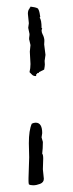

<svg xmlns="http://www.w3.org/2000/svg" viewBox="-20 -636 218 575"><path d="M112.3 -502.9 116.2 -471.7 114.3 -458Q113.3 -454.1 113.8 -450.7Q114.3 -447.3 114.3 -442.9Q114.3 -438.5 112.3 -427.7L96.7 -419.9Q96.7 -417 93.3 -417Q89.8 -417 90.8 -414.1Q87.9 -415 88.4 -411.6Q88.9 -408.2 86.9 -408.2Q80.1 -408.2 76.2 -412.1L68.4 -419.9Q71.3 -431.6 71.3 -444.3L69.3 -481.4L71.3 -501L68.4 -513.7Q66.4 -518.6 67.4 -523.9Q68.4 -529.3 68.4 -534.2L64.5 -552.7L66.4 -566.4L63.5 -594.7Q63.5 -605.5 68.4 -610.4Q68.4 -612.3 69.8 -613.3Q71.3 -614.3 71.3 -616.2Q77.1 -615.2 83 -614.3Q88.9 -613.3 93.8 -610.4Q97.7 -603.5 98.6 -597.2Q99.6 -590.8 100.6 -585L98.6 -583Q104.5 -577.1 104.5 -551.8H105.5L106.4 -550.8L104.5 -545.9Q104.5 -539.1 107.4 -533.7Q110.4 -528.3 111.8 -522.5Q113.3 -516.6 112.8 -512.2Q112.3 -507.8 112.3 -502.9ZM108.4 -128.9 111.3 -100.6Q111.3 -89.8 100.1 -85.4Q88.9 -81.1 79.6 -81.1Q70.3 -81.1 66.4 -84Q65.4 -88.9 65.4 -93.8V-102.5L67.4 -165L66.4 -207Q66.4 -246.1 75.2 -265.6Q81.1 -268.6 86.9 -268.6Q106.4 -268.6 106.4 -237.3L104.5 -224.6L108.4 -210.9Q108.4 -191.4 106.4 -175.8Q109.4 -172.9 109.4 -161.1Z"/></svg>

Font: Mountains of Christmas
Style: Regular
Weight: 400
Designer: Crystal Kluge
Foundry: Font Diner, Inc DBA Tart Workshop
Version: Version 1.003